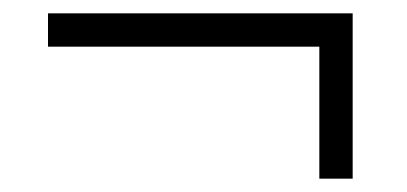

<svg xmlns="http://www.w3.org/2000/svg" viewBox="-20 -398 611 288"><path d="M459 -328H52V-378H509V-130H459Z"/></svg>

Font: OpenSansMMV
Style: Light
Weight: 300
Foundry: Ascender Corporation
Version: Version 4.001